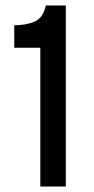

<svg xmlns="http://www.w3.org/2000/svg" viewBox="-20 -680 344 700"><path d="M127 0V-506H32V-588Q77 -588 107.5 -602Q138 -616 147 -660H220V0Z"/></svg>

Font: Bricolage Grotesque 17pt
Style: Regular
Weight: 400
Version: Version 1.001;gftools[0.9.33.dev8+g029e19f]